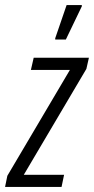

<svg xmlns="http://www.w3.org/2000/svg" viewBox="-48 -738 371 758"><path d="M-28 0 -19 -44 228 -462H74L85 -510H303L293 -466L46 -48H205L195 0ZM170 -582V-587L215 -718H275V-713L212 -582Z"/></svg>

Font: Saira UltraCondensed
Style: Italic
Weight: 400
Width: 1
Italic angle: -12°
Designer: Hector Gatti with collaboration of the Omnibus-Type team
Foundry: Omnibus-Type
Version: Version 1.101